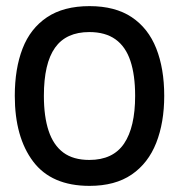

<svg xmlns="http://www.w3.org/2000/svg" viewBox="-20 -593 585 627"><path d="M272.3 14Q148.3 14 88.3 -65.5Q28.3 -145 28.3 -280Q28.3 -369 53.7 -434.5Q79 -500 133.3 -536.5Q187.7 -573 272.3 -573Q356 -573 410 -537Q464 -501 490.2 -435Q516.3 -369 516.3 -280Q516.3 -193 490.2 -126.5Q464 -60 410 -23Q356 14 272.3 14ZM271.7 -70.7Q349 -70.7 385.2 -124.2Q421.3 -177.7 421.3 -280Q421.3 -348 405.8 -394.3Q390.3 -440.7 357.2 -464.5Q324 -488.3 271.7 -488.3Q196 -488.3 159.7 -437.2Q123.3 -386 123.3 -280Q123.3 -212.3 138.8 -165.7Q154.3 -119 186.8 -94.8Q219.3 -70.7 271.7 -70.7Z"/></svg>

Font: Darker Grotesque Light
Style: Regular
Weight: 300
Designer: Gabriel Lam
Foundry: TypeRant
Version: Version 1.000;gftools[0.9.28]